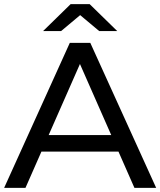

<svg xmlns="http://www.w3.org/2000/svg" viewBox="-21 -907 774 927"><path d="M458 -757 366 -834 274 -757H187L320 -887H412L545 -757ZM733 0H628L551 -175H179L102 0H-1L316 -700H415ZM365 -598 214 -255H516Z"/></svg>

Font: false
Style: Regular
Weight: 500
Designer: Julieta Ulanovsky
Foundry: Julieta Ulanovsky
Version: Version 7.222;hotconv 1.0.109;makeotfexe 2.5.65596